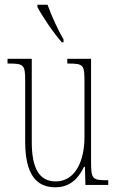

<svg xmlns="http://www.w3.org/2000/svg" viewBox="-20 -786 498 816"><path d="M243 -606H250V-619C227 -657 198 -721 182 -766H139V-756C157 -721 210 -642 243 -606ZM215 10C276 10 313 -26 337 -77H341L343 0H440V-20H438C372 -20 367 -24 367 -101V-536H266V-516H269C339 -516 339 -510 339 -426V-203C339 -104 301 -15 217 -15C147 -15 115 -70 115 -183V-536H12V-516H16C81 -516 87 -511 87 -443V-184C87 -44 135 10 215 10Z"/></svg>

Font: Noto Serif Armenian ExtraCondensed Thin
Style: Regular
Weight: 100
Width: 2
Designer: Monotype Design Team
Foundry: Monotype Imaging Inc.
Version: Version 2.008